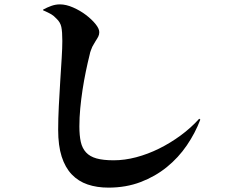

<svg xmlns="http://www.w3.org/2000/svg" viewBox="-20 -811 1040 878"><path d="M265 -624Q265 -666 260.5 -687.5Q256 -709 239 -725Q226 -739 214 -746Q202 -753 177 -764V-767Q195 -777 214.5 -784Q234 -791 254 -791Q282 -791 314 -777Q346 -763 372.5 -743Q399 -723 416.5 -701.5Q434 -680 434 -664Q434 -653 429.5 -644Q425 -635 417 -623Q414 -617 410 -611Q406 -605 402 -597Q399 -589 395.5 -580.5Q392 -572 390 -561Q381 -525 372.5 -484Q364 -443 357.5 -400.5Q351 -358 347 -315.5Q343 -273 343 -233Q343 -191 349.5 -162Q356 -133 373.5 -114Q391 -95 421.5 -86.5Q452 -78 500 -78Q550 -78 603 -92Q656 -106 707.5 -131.5Q759 -157 806 -191.5Q853 -226 891 -268L896 -264Q873 -203 834.5 -146.5Q796 -90 743 -47Q690 -4 623 21.5Q556 47 476 47Q423 47 380.5 32.5Q338 18 308 -13.5Q278 -45 262 -95Q246 -145 246 -217Q246 -268 249 -326.5Q252 -385 255.5 -440.5Q259 -496 262 -544Q265 -592 265 -624Z"/></svg>

Font: XinYuGongZhangJiaSongA
Style: Regular
Weight: 900
Designer: XinYuGong
Foundry: Adobe Systems Incorporated
Version: Version 1.00